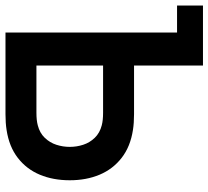

<svg xmlns="http://www.w3.org/2000/svg" viewBox="-52 -710 760 700"><g transform="rotate(90 328.0 -360.0)"><path d="M96.7 0V-625.5H-1.7V-720H217V-468.7H394.2Q426.6 -468.7 451.8 -464.7Q512.4 -455.4 553.4 -423.6Q594.4 -391.8 614.8 -343.4Q635.2 -295 635.2 -234.3Q635.2 -173.7 615 -125.3Q594.8 -76.9 553.8 -45.1Q512.8 -13.2 451.8 -4Q426.6 0 394.2 0ZM389.2 -112.8Q416.7 -112.8 434.8 -117.7Q462.8 -124.8 480.5 -143.3Q498.2 -161.8 505.8 -185.5Q513.5 -209.2 513.5 -234.3Q513.5 -259.5 505.8 -283.2Q498.2 -306.9 480.5 -325.4Q462.8 -343.8 434.8 -351Q416.7 -355.8 389.2 -355.8H217V-112.8Z"/></g></svg>

Font: Hauora
Style: Regular
Weight: 400
Designer: Wayne Shih
Foundry: WCYS
Version: Version 1.001